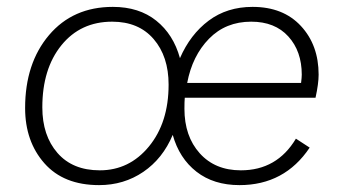

<svg xmlns="http://www.w3.org/2000/svg" viewBox="-20 -529 996 558"><path d="M268 9Q165 9 109 -54.5Q53 -118 53 -215Q53 -345 122.5 -427Q192 -509 308 -509Q384 -509 434 -469Q484 -429 503 -360Q533 -429 586.5 -469Q640 -509 714 -509Q803 -509 854.5 -453.5Q906 -398 906 -312Q906 -286 897 -245H517Q516 -234 516 -213Q516 -133 560.5 -83.5Q605 -34 680 -34Q785 -34 840 -126L880 -100Q807 9 676 9Q601 9 551 -30Q501 -69 482 -137Q453 -68 396.5 -29.5Q340 9 268 9ZM270 -34Q356 -34 413 -103.5Q470 -173 470 -283Q470 -365 426.5 -415.5Q383 -466 306 -466Q214 -466 158.5 -397.5Q103 -329 103 -217Q103 -135 147 -84.5Q191 -34 270 -34ZM524 -288H855Q857 -304 857 -312Q857 -380 818 -423Q779 -466 710 -466Q636 -466 587.5 -416.5Q539 -367 524 -288Z"/></svg>

Font: Elaine Sans Light
Style: Italic
Weight: 300
Italic angle: -13°
Designer: Wei Huang
Foundry: Wei Huang
Version: Version 2.001;December 24, 2019;FontCreator 12.0.0.2547 64-b